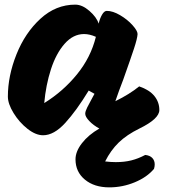

<svg xmlns="http://www.w3.org/2000/svg" viewBox="-20 -584 740 829"><path d="M306 104Q306 70 334 34Q362 -2 409 -29Q383 -43 365.5 -61.5Q348 -80 348 -93Q348 -103 356.5 -120Q365 -137 375 -155Q385 -173 388 -179L363 -193Q310 -106 261.5 -53Q213 0 166 0Q134 0 98.5 -28Q63 -56 38.5 -96Q14 -136 14 -167Q14 -256 51 -349Q88 -442 154.5 -503Q221 -564 305 -564Q335 -564 366 -537Q397 -510 406 -482Q411 -504 420.5 -520.5Q430 -537 441 -537Q467 -537 498.5 -518.5Q530 -500 552 -475.5Q574 -451 574 -437Q573 -418 558.5 -374Q544 -330 512 -240Q493 -191 478 -147Q539 -177 581 -211Q625 -196 646.5 -169.5Q668 -143 668 -109Q668 -71 582 -29Q527 -2 492.5 31.5Q458 65 434 113Q458 116 480 116Q517 116 547 108.5Q577 101 607 85Q627 87 637.5 98Q648 109 648 126Q648 135 645 145Q615 181 562 203Q509 225 452 225Q387 225 346.5 191.5Q306 158 306 104ZM394 -425Q367 -437 343 -437Q296 -437 259 -395Q222 -353 200 -285Q178 -217 171 -139Q252 -189 312 -262.5Q372 -336 394 -425Z"/></svg>

Font: Mogra
Style: Regular
Weight: 400
Designer: Lipi Raval
Foundry: Lipi Raval
Version: Version 1.002;PS 1.002;hotconv 1.0.88;makeotf.lib2.5.647800;